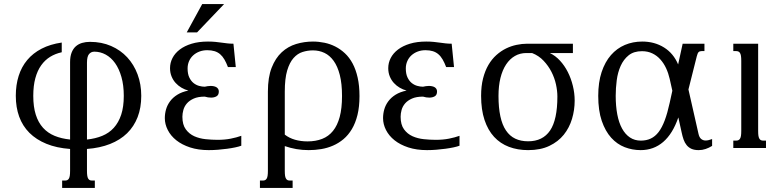

<svg xmlns="http://www.w3.org/2000/svg" viewBox="-20 -736 3884 955"><path d="M412.6 -42Q454.6 -46.4 488.5 -60.3Q522.5 -74.2 546.1 -100.3Q569.8 -126.5 582.8 -165.5Q595.7 -204.6 595.7 -259.3Q595.7 -312 584 -353Q572.3 -394 552.5 -421.9Q532.7 -449.7 505.9 -464.4Q479 -479 449.2 -479Q433.1 -479 422.9 -467Q412.6 -455.1 412.6 -423.8ZM328.6 4.9Q261.2 0 210.7 -20.8Q160.2 -41.5 126.2 -75.4Q92.3 -109.4 75.4 -155.8Q58.6 -202.1 58.6 -259.3Q58.6 -313.5 72.8 -358.4Q86.9 -403.3 115.5 -437.5Q144 -471.7 187 -493.9Q230 -516.1 287.1 -524.4V-476.1Q255.4 -469.2 229.5 -453.4Q203.6 -437.5 184.8 -411.1Q166 -384.8 155.8 -347.2Q145.5 -309.6 145.5 -259.3Q145.5 -204.6 158 -165.5Q170.4 -126.5 194.1 -100.3Q217.8 -74.2 251.7 -60.3Q285.6 -46.4 328.6 -42V-427.2Q328.6 -455.1 336.2 -474.4Q343.8 -493.7 356.9 -505.4Q370.1 -517.1 388.2 -522.5Q406.2 -527.8 427.7 -527.8Q485.4 -527.8 532.5 -507.3Q579.6 -486.8 612.8 -450.9Q646 -415 664.3 -366Q682.6 -316.9 682.6 -259.3Q682.6 -200.2 664.6 -153.6Q646.5 -106.9 612.1 -73.2Q577.6 -39.6 527.3 -19.8Q477.1 0 412.6 4.9V113.8Q412.6 128.9 414.1 138.2Q415.5 147.5 418.9 152.8Q422.4 158.2 427 160.2Q431.6 162.1 438.5 162.1H451.7V198.7H289.1V162.1H302.7Q309.1 162.1 314 160.2Q318.8 158.2 322.3 152.8Q325.7 147.5 327.1 138.2Q328.6 128.9 328.6 113.8Z M1010.7 -486.3Q989.7 -486.3 971.9 -479.5Q954.1 -472.7 940.9 -460.7Q927.7 -448.7 920.4 -431.9Q913.1 -415 913.1 -395.5Q913.1 -368.7 921.4 -351.1Q929.7 -333.5 942.4 -323.2Q955.1 -313 970.2 -308.8Q985.4 -304.7 998.5 -304.7Q1005.4 -306.2 1012.7 -307.4Q1020 -308.6 1027.8 -308.6Q1035.6 -308.6 1043 -307.1Q1050.3 -305.7 1055.9 -302.5Q1061.5 -299.3 1064.9 -293.9Q1068.4 -288.6 1068.4 -280.8Q1068.4 -263.7 1057.1 -257.1Q1045.9 -250.5 1030.3 -250.5Q1022.5 -250.5 1014.4 -251.7Q1006.3 -252.9 998.5 -255.4Q965.3 -255.4 943.8 -245.8Q922.4 -236.3 909.7 -221.7Q897 -207 892.1 -189.2Q887.2 -171.4 887.2 -155.3Q887.2 -115.7 904.1 -92.8Q920.9 -69.8 946.5 -58.3Q972.2 -46.9 1002.9 -43.7Q1033.7 -40.5 1062 -40.5Q1098.6 -40.5 1127.9 -46.4Q1157.2 -52.2 1180.2 -60.5V-11.2Q1168.5 -6.8 1150.1 -2.9Q1131.8 1 1110.1 3.9Q1088.4 6.8 1064.7 8.8Q1041 10.7 1018.6 10.7Q966.3 10.7 925.5 -2.7Q884.8 -16.1 856.9 -38.3Q829.1 -60.5 814.5 -89.4Q799.8 -118.2 799.8 -148.4Q799.8 -170.4 805.9 -191.9Q812 -213.4 825.9 -232.2Q839.8 -251 862.1 -264.9Q884.3 -278.8 917 -285.6Q899.4 -290 883.1 -299.6Q866.7 -309.1 853.8 -323.2Q840.8 -337.4 833.3 -356Q825.7 -374.5 825.7 -397Q825.7 -423.3 837.9 -447.3Q850.1 -471.2 874 -489.5Q897.9 -507.8 933.3 -518.6Q968.8 -529.3 1014.6 -529.3Q1035.6 -529.3 1051.8 -527.6Q1067.9 -525.9 1082.3 -523.9Q1096.7 -522 1110.6 -520.3Q1124.5 -518.6 1141.1 -518.6L1152.8 -402.3H1113.8Q1105.5 -424.3 1096.2 -440.2Q1086.9 -456.1 1075 -466.3Q1063 -476.6 1047.4 -481.4Q1031.7 -486.3 1010.7 -486.3ZM985.8 -715.8H1094.7L960 -574.7H908.7Z M1396.5 -66.4Q1418.5 -49.3 1447.3 -41Q1476.1 -32.7 1509.8 -32.7Q1550.3 -32.7 1582.3 -45.2Q1614.3 -57.6 1636.2 -84.7Q1658.2 -111.8 1669.7 -154.5Q1681.2 -197.3 1681.2 -258.3Q1681.2 -319.8 1670.2 -363Q1659.2 -406.2 1639.6 -433.3Q1620.1 -460.4 1593.8 -472.9Q1567.4 -485.4 1536.6 -485.4Q1510.3 -485.4 1485.1 -477.5Q1460 -469.7 1440.2 -447.5Q1420.4 -425.3 1408.4 -385.3Q1396.5 -345.2 1396.5 -280.3ZM1396.5 113.8Q1396.5 128.9 1397.9 138.2Q1399.4 147.5 1402.8 152.8Q1406.2 158.2 1410.9 160.2Q1415.5 162.1 1422.4 162.1H1435.5V198.7H1272.9V162.1H1286.6Q1293 162.1 1297.9 160.2Q1302.7 158.2 1306.2 152.8Q1309.6 147.5 1311 138.2Q1312.5 128.9 1312.5 113.8V-280.3Q1312.5 -351.6 1331.3 -399.4Q1350.1 -447.3 1381.3 -476.1Q1412.6 -504.9 1452.9 -517.1Q1493.2 -529.3 1536.6 -529.3Q1565.4 -529.3 1593.8 -523.4Q1622.1 -517.6 1647.7 -504.6Q1673.3 -491.7 1695.6 -470.9Q1717.8 -450.2 1733.9 -420.2Q1750 -390.1 1759 -349.9Q1768.1 -309.6 1768.1 -258.3Q1768.1 -205.1 1758.1 -164.3Q1748 -123.5 1730.2 -93.8Q1712.4 -64 1688.5 -43.9Q1664.6 -23.9 1636.5 -11.7Q1608.4 0.5 1577.6 5.6Q1546.9 10.7 1515.6 10.7Q1483.9 10.7 1454.3 5.6Q1424.8 0.5 1396.5 -9.3Z M2096.2 -486.3Q2075.2 -486.3 2057.4 -479.5Q2039.6 -472.7 2026.4 -460.7Q2013.2 -448.7 2005.9 -431.9Q1998.5 -415 1998.5 -395.5Q1998.5 -368.7 2006.8 -351.1Q2015.1 -333.5 2027.8 -323.2Q2040.5 -313 2055.7 -308.8Q2070.8 -304.7 2084 -304.7Q2090.8 -306.2 2098.1 -307.4Q2105.5 -308.6 2113.3 -308.6Q2121.1 -308.6 2128.4 -307.1Q2135.7 -305.7 2141.4 -302.5Q2147 -299.3 2150.4 -293.9Q2153.8 -288.6 2153.8 -280.8Q2153.8 -263.7 2142.6 -257.1Q2131.3 -250.5 2115.7 -250.5Q2107.9 -250.5 2099.9 -251.7Q2091.8 -252.9 2084 -255.4Q2050.8 -255.4 2029.3 -245.8Q2007.8 -236.3 1995.1 -221.7Q1982.4 -207 1977.5 -189.2Q1972.7 -171.4 1972.7 -155.3Q1972.7 -115.7 1989.5 -92.8Q2006.3 -69.8 2032 -58.3Q2057.6 -46.9 2088.4 -43.7Q2119.1 -40.5 2147.5 -40.5Q2184.1 -40.5 2213.4 -46.4Q2242.7 -52.2 2265.6 -60.5V-11.2Q2253.9 -6.8 2235.6 -2.9Q2217.3 1 2195.6 3.9Q2173.8 6.8 2150.1 8.8Q2126.5 10.7 2104 10.7Q2051.8 10.7 2011 -2.7Q1970.2 -16.1 1942.4 -38.3Q1914.6 -60.5 1899.9 -89.4Q1885.3 -118.2 1885.3 -148.4Q1885.3 -170.4 1891.4 -191.9Q1897.5 -213.4 1911.4 -232.2Q1925.3 -251 1947.5 -264.9Q1969.7 -278.8 2002.4 -285.6Q1984.9 -290 1968.5 -299.6Q1952.1 -309.1 1939.2 -323.2Q1926.3 -337.4 1918.7 -356Q1911.1 -374.5 1911.1 -397Q1911.1 -423.3 1923.3 -447.3Q1935.5 -471.2 1959.5 -489.5Q1983.4 -507.8 2018.8 -518.6Q2054.2 -529.3 2100.1 -529.3Q2121.1 -529.3 2137.2 -527.6Q2153.3 -525.9 2167.7 -523.9Q2182.1 -522 2196 -520.3Q2210 -518.6 2226.6 -518.6L2238.3 -402.3H2199.2Q2190.9 -424.3 2181.6 -440.2Q2172.4 -456.1 2160.4 -466.3Q2148.4 -476.6 2132.8 -481.4Q2117.2 -486.3 2096.2 -486.3Z M2714.8 -472.2Q2742.7 -459 2765.4 -434.3Q2788.1 -409.7 2804.2 -377.9Q2820.3 -346.2 2829.3 -309.3Q2838.4 -272.5 2838.4 -235.4Q2838.4 -189 2825.2 -144.8Q2812 -100.6 2784.2 -65.9Q2756.3 -31.2 2712.4 -10.3Q2668.5 10.7 2606.9 10.7Q2554.7 10.7 2511.5 -5.6Q2468.3 -22 2437.5 -55.4Q2406.7 -88.9 2389.9 -139.6Q2373 -190.4 2373 -259.3Q2373 -308.1 2382.8 -346.2Q2392.6 -384.3 2409.4 -413.1Q2426.3 -441.9 2449 -462.2Q2471.7 -482.4 2497.1 -494.9Q2522.5 -507.3 2549.6 -512.9Q2576.7 -518.6 2602.5 -518.6H2829.6V-472.2ZM2752.4 -255.9Q2752.4 -283.7 2745.4 -316.2Q2738.3 -348.6 2722.9 -378.7Q2707.5 -408.7 2683.8 -433.8Q2660.2 -459 2626.5 -472.2H2598.1Q2566.4 -472.2 2541 -457.5Q2515.6 -442.9 2497.3 -415.3Q2479 -387.7 2469.2 -348.1Q2459.5 -308.6 2459.5 -258.8Q2459.5 -200.2 2468.8 -157.5Q2478 -114.7 2496.6 -87.2Q2515.1 -59.6 2542.7 -46.4Q2570.3 -33.2 2606.9 -33.2Q2679.7 -33.2 2716.1 -86.9Q2752.4 -140.6 2752.4 -255.9Z M3166.5 10.7Q3125.5 10.7 3087.4 -3.9Q3049.3 -18.6 3020 -51Q2990.7 -83.5 2973.1 -134.8Q2955.6 -186 2955.6 -259.3Q2955.6 -326.7 2972.4 -377.4Q2989.3 -428.2 3018.8 -461.9Q3048.3 -495.6 3088.1 -512.5Q3127.9 -529.3 3174.3 -529.3Q3235.8 -529.3 3283 -499.8Q3330.1 -470.2 3353 -415.5L3375.5 -518.6H3483.9V-481.9H3470.2Q3460 -481.9 3454.8 -476.8Q3449.7 -471.7 3445.8 -456.1L3404.3 -291L3454.1 -71.3Q3458 -52.7 3467.5 -44.9Q3477.1 -37.1 3489.7 -37.1Q3497.1 -37.1 3505.1 -39.1Q3513.2 -41 3522 -44.4V-10.3Q3506.3 -0.5 3489.5 5.1Q3472.7 10.7 3455.6 10.7Q3433.6 10.7 3419.2 4.2Q3404.8 -2.4 3395.3 -14.2Q3385.7 -25.9 3380.1 -42Q3374.5 -58.1 3370.6 -76.7L3354 -151.9Q3326.2 -70.8 3278.8 -30Q3231.4 10.7 3166.5 10.7ZM3173.3 -481.4Q3132.3 -481.4 3106.9 -460.9Q3081.5 -440.4 3067.1 -408.2Q3052.7 -376 3047.6 -336.7Q3042.5 -297.4 3042.5 -259.3Q3042.5 -208.5 3050.3 -167.2Q3058.1 -126 3074 -96.9Q3089.8 -67.9 3113.3 -52.2Q3136.7 -36.6 3167.5 -36.6Q3195.3 -36.6 3217 -46.9Q3238.8 -57.1 3255.9 -79.3Q3272.9 -101.6 3286.4 -137.5Q3299.8 -173.3 3311 -224.6L3324.2 -284.7L3311 -343.8Q3304.7 -371.6 3293.2 -396.5Q3281.7 -421.4 3264.6 -440.4Q3247.6 -459.5 3224.6 -470.5Q3201.7 -481.4 3173.3 -481.4Z M3751 -518.6V-85Q3751 -69.8 3752.4 -60.5Q3753.9 -51.3 3757.3 -45.9Q3760.7 -40.5 3765.4 -38.6Q3770 -36.6 3776.9 -36.6H3790V0H3627.4V-36.6H3641.1Q3647.5 -36.6 3652.3 -38.6Q3657.2 -40.5 3660.6 -45.9Q3664.1 -51.3 3665.5 -60.5Q3667 -69.8 3667 -85V-433.6Q3667 -448.7 3665.5 -458Q3664.1 -467.3 3660.6 -472.7Q3657.2 -478 3652.3 -480Q3647.5 -481.9 3641.1 -481.9H3627.4V-518.6Z"/></svg>

Font: Arian Grqi
Style: Regular
Weight: 400
Designer: Ruben Hakobyan (Tarumian)
Foundry: Ruben Hakobyan (Tarumian)
Version: Version 1.003